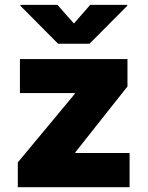

<svg xmlns="http://www.w3.org/2000/svg" viewBox="-20 -775 612 795"><path d="M53.7 -102.5 290 -386.7V-389.6H62.5V-530.3H507.8V-417L292 -144.5V-141.6H516.6V0H53.7ZM286.1 -677.7 353.5 -754.9H506.8V-751L350.6 -593.8H220.7L64.5 -751V-754.9H217.8Z"/></svg>

Font: Pretendard JP Black
Style: Regular
Weight: 900
Designer: Base glyphs from Inter by Rasmus Andersson; Hangeul glyphs from Noto Sans CJK(Source Han Sans) by Jang Soo-young and Kan
Foundry: Kil Hyung-jin
Version: Version 1.309